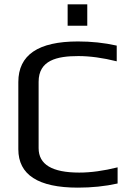

<svg xmlns="http://www.w3.org/2000/svg" viewBox="-20 -850 604 880"><path d="M339 -593C392 -593 451 -585 515 -569V-641C457 -654 398 -660 337 -660C155 -660 64 -598 64 -474V-166C64 -49 155 10 337 10C400 10 461 4 519 -9V-83C455 -67 396 -59 343 -59C219 -59 157 -96 157 -171V-475C157 -574 241 -593 339 -593ZM380 -732V-830H290V-732Z"/></svg>

Font: Gamestation Text
Style: Bold
Weight: 400
Designer: Jonas Hecksher
Foundry: Jonas Hecksher, Playtypeª, e-types AS
Version: Version 1.003